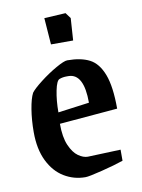

<svg xmlns="http://www.w3.org/2000/svg" viewBox="-77 -704 567 768"><g transform="rotate(-10 206.0 -320.0)"><path d="M35 -203Q35 -252 42 -295Q49 -338 60 -359Q71 -374 104 -399.5Q137 -425 170.5 -444Q204 -463 217 -463Q272 -463 307 -445Q342 -427 361 -377.5Q380 -328 380 -238L144 -218Q144 -163 158.5 -130Q173 -97 193 -83Q213 -69 231 -69L365 -74V-29Q330 -17 276 -3.5Q222 10 208 10Q161 10 121.5 -14Q82 -38 58.5 -86Q35 -134 35 -203ZM273 -281Q273 -399 211 -400H203Q187 -400 174 -395Q162 -391 154 -351.5Q146 -312 146 -264ZM156 -645 243 -650 260 -627 254 -537H164Z"/></g></svg>

Font: Grenze Medium
Style: Regular
Weight: 500
Designer: Renata Polastri
Foundry: Omnibus-Type
Version: Version 1.002; ttfautohint (v1.8)